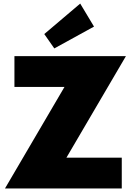

<svg xmlns="http://www.w3.org/2000/svg" viewBox="-20 -1068 743 1088"><path d="M670 0H8.2L345.5 -575.5H61.8V-750H693.6L356.4 -174.5H670ZM230.9 -875 434.5 -1047.7 512.7 -917.3 287.7 -793.6Z"/></svg>

Font: Spartan MB Black
Style: Regular
Weight: 900
Designer: Matt Bailey, Mirko Velimirovic
Foundry: Matt Bailey
Version: Version 1.005